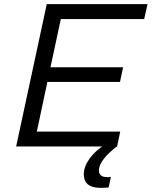

<svg xmlns="http://www.w3.org/2000/svg" viewBox="-20 -708 733 928"><path d="M58 0 206 -688H693L677 -616H274L224 -383H575L560 -312H209L158 -72H561L546 0ZM469 200Q438 200 419.5 192Q401 184 393 169Q385 154 385 135Q385 98 412 60Q439 22 488 -10L545 0Q528 12 507 32Q486 52 472 74Q458 96 458 117Q458 130 467 139Q476 148 498 148Q501 148 505 148Q509 148 516 147L505 198Q496 199 487 199.5Q478 200 469 200Z"/></svg>

Font: Saira SemiExpanded
Style: Italic
Weight: 400
Width: 6
Italic angle: -12°
Designer: Hector Gatti with collaboration of the Omnibus-Type team
Foundry: Omnibus-Type
Version: Version 1.101